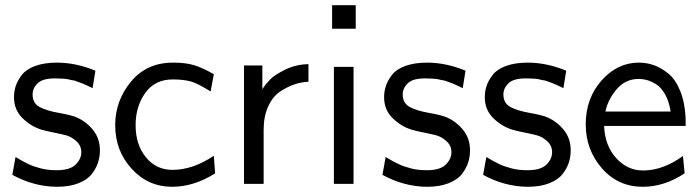

<svg xmlns="http://www.w3.org/2000/svg" viewBox="-20 -699 2657 730"><path d="M26.9 -34.2 39.1 -102.1Q41 -101.1 52 -94.5Q63 -87.9 68.6 -85Q74.2 -82 86.7 -75.9Q99.1 -69.8 109.6 -66.4Q120.1 -63 134 -59.1Q147.9 -55.2 163.6 -53.5Q179.2 -51.8 195.8 -51.8Q245.6 -51.8 267.3 -73Q289.1 -94.2 289.1 -120.1Q289.1 -145 271 -161.6Q252.9 -178.2 232.9 -184.1Q223.1 -187 188.5 -194.1Q153.8 -201.2 137.2 -206.1Q96.2 -219.2 64.7 -250.7Q33.2 -282.2 33.2 -329.1Q33.2 -352.1 40 -372.6Q46.9 -393.1 63.5 -414.6Q80.1 -436 114.5 -448.5Q148.9 -460.9 196.8 -460.9Q268.6 -460.9 342.8 -430.2L332 -363.8Q331.1 -364.7 320.6 -369.4Q310.1 -374 308.6 -375Q307.1 -376 297.6 -379.9Q288.1 -383.8 284.4 -385Q280.8 -386.2 272 -389.6Q263.2 -393.1 258.1 -393.6Q252.9 -394 243.4 -396.5Q233.9 -398.9 226.6 -399.4Q219.2 -399.9 209.2 -400.4Q199.2 -400.9 188 -400.9Q142.1 -400.9 123 -382.3Q104 -363.8 104 -339.8Q104 -306.6 130.6 -292.2Q157.2 -277.8 205.1 -269.5Q252.9 -261.2 272.9 -252Q309.1 -235.8 334.5 -203.9Q359.9 -171.9 359.9 -127Q359.9 -104 353 -82Q346.2 -60.1 329.6 -38.1Q313 -16.1 278.6 -2.4Q244.1 11.2 196.8 11.2Q108.9 10.7 26.9 -34.2Z M418 -223.1Q418 -315.9 477.8 -388.4Q537.6 -460.9 637.7 -460.9Q684.6 -460.9 715.6 -451.9Q746.6 -442.9 793 -417L780.8 -351.1Q731.9 -381.8 706.1 -389.2Q677.2 -397 636.7 -397Q568.8 -397 532.2 -345.5Q495.6 -293.9 495.6 -223.1Q495.6 -148.9 534.7 -101.1Q573.7 -53.2 635.7 -53.2Q713.9 -53.2 793 -106.9L797.9 -40Q718.8 10.7 634.8 11.2Q543 11.2 480.5 -57.4Q418 -126 418 -223.1Z M907.7 0V-450.2H977.5V-359.9Q989.7 -378.9 1006.6 -396.5Q1023.4 -414.1 1064 -434.1Q1104.5 -454.1 1152.8 -455.1V-388.2Q1127 -387.2 1100.8 -378.7Q1074.7 -370.1 1046.1 -351.6Q1017.6 -333 1000 -294.9Q982.4 -256.8 982.4 -206.1V0Z M1242.7 -589.8V-679.2H1332.5V-589.8ZM1249.5 0V-444.8H1324.2V0Z M1434.1 -34.2 1446.3 -102.1Q1448.2 -101.1 1459.2 -94.5Q1470.2 -87.9 1475.8 -85Q1481.4 -82 1493.9 -75.9Q1506.3 -69.8 1516.8 -66.4Q1527.3 -63 1541.3 -59.1Q1555.2 -55.2 1570.8 -53.5Q1586.4 -51.8 1603 -51.8Q1652.8 -51.8 1674.6 -73Q1696.3 -94.2 1696.3 -120.1Q1696.3 -145 1678.2 -161.6Q1660.2 -178.2 1640.1 -184.1Q1630.4 -187 1595.7 -194.1Q1561 -201.2 1544.4 -206.1Q1503.4 -219.2 1471.9 -250.7Q1440.4 -282.2 1440.4 -329.1Q1440.4 -352.1 1447.3 -372.6Q1454.1 -393.1 1470.7 -414.6Q1487.3 -436 1521.7 -448.5Q1556.2 -460.9 1604 -460.9Q1675.8 -460.9 1750 -430.2L1739.3 -363.8Q1738.3 -364.7 1727.8 -369.4Q1717.3 -374 1715.8 -375Q1714.4 -376 1704.8 -379.9Q1695.3 -383.8 1691.7 -385Q1688 -386.2 1679.2 -389.6Q1670.4 -393.1 1665.3 -393.6Q1660.2 -394 1650.6 -396.5Q1641.1 -398.9 1633.8 -399.4Q1626.5 -399.9 1616.5 -400.4Q1606.4 -400.9 1595.2 -400.9Q1549.3 -400.9 1530.3 -382.3Q1511.2 -363.8 1511.2 -339.8Q1511.2 -306.6 1537.8 -292.2Q1564.5 -277.8 1612.3 -269.5Q1660.2 -261.2 1680.2 -252Q1716.3 -235.8 1741.7 -203.9Q1767.1 -171.9 1767.1 -127Q1767.1 -104 1760.3 -82Q1753.4 -60.1 1736.8 -38.1Q1720.2 -16.1 1685.8 -2.4Q1651.4 11.2 1604 11.2Q1516.1 10.7 1434.1 -34.2Z M1816.9 -34.2 1829.1 -102.1Q1831.1 -101.1 1842 -94.5Q1853 -87.9 1858.6 -85Q1864.3 -82 1876.7 -75.9Q1889.2 -69.8 1899.7 -66.4Q1910.2 -63 1924.1 -59.1Q1938 -55.2 1953.6 -53.5Q1969.2 -51.8 1985.8 -51.8Q2035.6 -51.8 2057.4 -73Q2079.1 -94.2 2079.1 -120.1Q2079.1 -145 2061 -161.6Q2043 -178.2 2022.9 -184.1Q2013.2 -187 1978.5 -194.1Q1943.8 -201.2 1927.2 -206.1Q1886.2 -219.2 1854.7 -250.7Q1823.2 -282.2 1823.2 -329.1Q1823.2 -352.1 1830.1 -372.6Q1836.9 -393.1 1853.5 -414.6Q1870.1 -436 1904.5 -448.5Q1939 -460.9 1986.8 -460.9Q2058.6 -460.9 2132.8 -430.2L2122.1 -363.8Q2121.1 -364.7 2110.6 -369.4Q2100.1 -374 2098.6 -375Q2097.2 -376 2087.6 -379.9Q2078.1 -383.8 2074.5 -385Q2070.8 -386.2 2062 -389.6Q2053.2 -393.1 2048.1 -393.6Q2043 -394 2033.4 -396.5Q2023.9 -398.9 2016.6 -399.4Q2009.3 -399.9 1999.3 -400.4Q1989.3 -400.9 1978 -400.9Q1932.1 -400.9 1913.1 -382.3Q1894 -363.8 1894 -339.8Q1894 -306.6 1920.7 -292.2Q1947.3 -277.8 1995.1 -269.5Q2043 -261.2 2063 -252Q2099.1 -235.8 2124.5 -203.9Q2149.9 -171.9 2149.9 -127Q2149.9 -104 2143.1 -82Q2136.2 -60.1 2119.6 -38.1Q2103 -16.1 2068.6 -2.4Q2034.2 11.2 1986.8 11.2Q1898.9 10.7 1816.9 -34.2Z M2207 -226.1Q2207 -325.2 2267.3 -393.1Q2327.6 -460.9 2408.7 -460.9Q2438.5 -460.9 2465.6 -451.4Q2492.7 -441.9 2520.3 -419.9Q2547.9 -397.9 2565.9 -354Q2584 -310.1 2586.9 -249V-220.2H2276.9Q2279.8 -145 2322.8 -97.9Q2365.7 -50.8 2424.8 -50.8Q2501 -50.8 2576.7 -106L2583 -40Q2506.8 10.7 2424.8 11.2Q2329.6 11.2 2268.3 -59.3Q2207 -129.9 2207 -226.1ZM2281.7 -274.9H2529.8Q2523.9 -314 2508.3 -341.1Q2492.7 -368.2 2473.1 -379.6Q2453.6 -391.1 2438.2 -395Q2422.9 -398.9 2408.7 -398.9Q2357.9 -398.9 2324.7 -359.9Q2291.5 -320.8 2281.7 -274.9Z"/></svg>

Font: CMU Sans Serif
Style: Medium
Weight: 500
Version: Version 0.7.0